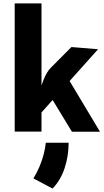

<svg xmlns="http://www.w3.org/2000/svg" viewBox="-20 -760 599 1109"><path d="M187.5 -111.3 191.4 -180.2Q192.9 -184.6 194.8 -190.9Q196.8 -197.3 199.2 -205.1Q215.8 -260.3 233.2 -303Q250.5 -345.7 274.4 -369.6L392.6 -488.3L546.4 -475.6L196.8 -85ZM64.9 -740.2H219.7V0H64.9ZM264.6 -214.4 374.5 -304.7 557.6 1H395.5ZM172.9 270.5Q193.4 237.3 208.3 201.9Q223.1 166.5 232.2 131.8Q241.2 97.2 244.6 64.5H376.5Q376 144.5 352.5 213.4Q329.1 282.2 283.7 329.1Z"/></svg>

Font: DavidDev Light
Style: Regular
Weight: 300
Designer: David.dev
Foundry: David.dev
Version: Version 1.001;FEAKit 1.0